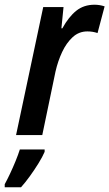

<svg xmlns="http://www.w3.org/2000/svg" viewBox="-65 -572 463 813"><path d="M3 0 118 -542H204L195 -452H199Q226 -501 258 -526.5Q290 -552 335 -552Q357 -552 378 -545L348 -432Q328 -439 305 -439Q269 -439 242.5 -414.5Q216 -390 198 -351.5Q180 -313 170 -269L114 0ZM-45 208Q-35 190 -22.5 163.5Q-10 137 1 110Q12 83 19 61H124V71Q115 92 98 119.5Q81 147 61.5 174Q42 201 24 221H-45Z"/></svg>

Font: Noto Sans Condensed SemiBold
Style: Italic
Weight: 600
Width: 3
Italic angle: -12°
Designer: Monotype Design Team
Foundry: Monotype Imaging Inc.
Version: Version 2.013; ttfautohint (v1.8.4.7-5d5b)